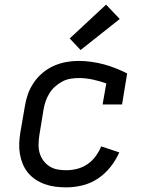

<svg xmlns="http://www.w3.org/2000/svg" viewBox="-20 -801 640 829"><path d="M266 8Q242 8 219 5Q196 2 174.5 -5.5Q153 -13 134 -25.5Q115 -38 101 -55Q87 -72 78.5 -92.5Q70 -113 66 -136Q62 -159 63 -182.5Q64 -206 68 -230L87 -340Q91 -367 100 -393Q109 -419 125 -443Q141 -467 163.5 -486Q186 -505 212 -516.5Q238 -528 265 -533Q292 -538 319 -538Q347 -538 375 -534Q403 -530 429 -523Q455 -516 480 -506Q505 -496 529 -484L507 -350H423L439 -441Q410 -451 380.5 -457.5Q351 -464 320 -464Q302 -464 284 -461Q266 -458 249 -449Q232 -440 217.5 -427Q203 -414 193 -397.5Q183 -381 177 -363.5Q171 -346 168 -328L150 -218Q147 -198 146.5 -178.5Q146 -159 151 -141Q156 -123 167 -108Q178 -93 193.5 -83Q209 -73 227.5 -69.5Q246 -66 266 -66Q289 -66 313 -72Q337 -78 357.5 -92Q378 -106 393 -126.5Q408 -147 417 -169L495 -143Q480 -109 456.5 -79.5Q433 -50 402 -29.5Q371 -9 335.5 -0.5Q300 8 266 8ZM328 -585 281 -635 438 -781 497 -719Z"/></svg>

Font: Iosevka Curly Slab Extended
Style: Italic
Weight: 400
Width: 7
Italic angle: -9°
Monospace: yes
Designer: Belleve Invis
Foundry: Belleve Invis
Version: Version 11.1.0; ttfautohint (v1.8.3)